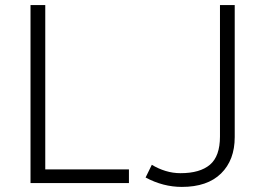

<svg xmlns="http://www.w3.org/2000/svg" viewBox="-20 -720 1042 755"><path d="M100 0V-700H158V-54H487V0ZM695 15Q621.5 15 552.5 -22L577 -72Q602.5 -56.5 631 -47.8Q659.5 -39 690 -39Q766.5 -39 805.8 -72.5Q845 -106 845 -183V-700H903V-181Q903 -90.5 849.2 -37.8Q795.5 15 695 15Z"/></svg>

Font: Geologica Thin
Style: Regular
Weight: 100
Designer: Sindre Bremnes, Frode Helland
Foundry: Monokrom Skriftforlag AS
Version: Version 1.010; ttfautohint (v1.8.4.7-5d5b);gftools[0.9.28]